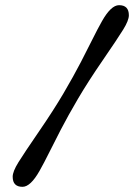

<svg xmlns="http://www.w3.org/2000/svg" viewBox="-20 -716 536 742"><path d="M67 6Q29 6 29 -33Q29 -53 51 -88.5Q73 -124 130 -207Q187 -290 225.5 -355.5Q264 -421 292.5 -476Q321 -531 338.5 -566.5Q356 -602 374 -634Q409 -696 440 -696Q478 -696 478 -657Q478 -637 456 -601.5Q434 -566 377 -483Q320 -400 281.5 -334.5Q243 -269 214.5 -214Q186 -159 168.5 -123.5Q151 -88 133 -56Q98 6 67 6Z"/></svg>

Font: Macondo
Style: Regular
Weight: 400
Version: Version 2.001